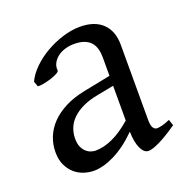

<svg xmlns="http://www.w3.org/2000/svg" viewBox="-94 -559 648 662"><g transform="rotate(-20 229.5 -227.5)"><path d="M171.9 -48.8Q201.2 -48.8 234.1 -63.7Q267.1 -78.6 304.2 -110.8V-238.3L246.1 -227.1Q212.9 -221.2 188.7 -210Q164.6 -198.7 148.9 -183.6Q133.3 -168.5 126 -150.1Q118.7 -131.8 118.7 -111.8Q118.7 -92.3 124.5 -80.1Q130.4 -67.9 138.9 -60.8Q147.5 -53.7 156.5 -51.3Q165.5 -48.8 171.9 -48.8ZM452.1 -40Q410.6 -11.2 383.5 1.7Q356.4 14.6 342.8 14.6Q326.7 14.6 315.9 -7.8Q305.2 -30.3 304.2 -69.8Q282.2 -47.9 260.3 -31.7Q238.3 -15.6 217.3 -5.4Q196.3 4.9 177.5 9.8Q158.7 14.6 143.1 14.6Q125.5 14.6 106.9 8.8Q88.4 2.9 73.5 -9.8Q58.6 -22.5 48.8 -42.5Q39.1 -62.5 39.1 -90.8Q39.1 -119.6 49.6 -145.8Q60.1 -171.9 80.8 -193.4Q101.6 -214.8 132.3 -230.7Q163.1 -246.6 204.1 -254.9L304.2 -274.9V-342.8Q304.2 -359.4 300.3 -373.8Q296.4 -388.2 287.1 -398.7Q277.8 -409.2 262 -414.8Q246.1 -420.4 222.2 -419.9Q206.5 -419.4 191.4 -414.6Q176.3 -409.7 165 -400.9Q153.8 -392.1 147.5 -380.1Q141.1 -368.2 142.6 -353.5Q143.1 -349.1 132.6 -343.5Q122.1 -337.9 107.7 -333.5Q93.3 -329.1 79.3 -326.7Q65.4 -324.2 59.6 -325.7L52.7 -344.7Q64 -369.1 86.9 -391.6Q109.9 -414.1 139.4 -431.2Q168.9 -448.2 201.9 -458.5Q234.9 -468.8 265.6 -468.8Q319.3 -468.8 348.4 -440.7Q377.4 -412.6 377.4 -362.3V-86.9Q377.4 -66.4 382.8 -57.6Q388.2 -48.8 397 -48.8Q403.8 -48.8 414.6 -51.3Q425.3 -53.7 444.8 -62Z"/></g></svg>

Font: Akkhara
Style: Regular
Weight: 400
Designer: J. Victor Gaultney
Version: Version 1.00 June 13, 2006, initial release